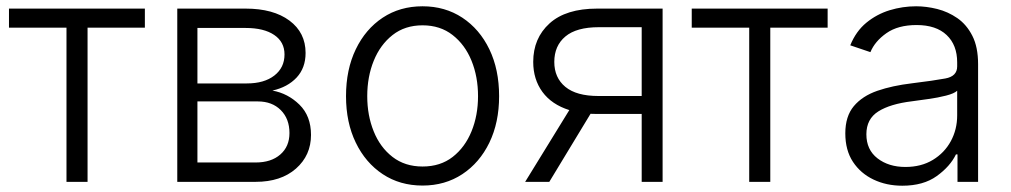

<svg xmlns="http://www.w3.org/2000/svg" viewBox="-20 -573 3186 605"><path d="M189.5 0V-485.8H8.3V-545.9H436.5V-485.8H255.9V0Z M538.6 0V-545.9H753.9Q841.3 -545.9 892.1 -508.1Q942.9 -470.2 942.9 -406.2Q942.9 -358.9 914.6 -328.6Q886.2 -298.3 838.4 -287.6Q887.2 -278.8 923.6 -243.2Q960 -207.5 960 -147.9Q960 -83.5 912.6 -41.7Q865.2 0 785.6 0ZM602.1 -61H785.6Q834.5 -61 863.3 -86.2Q892.1 -111.3 892.1 -153.8Q892.1 -198.7 864.7 -226.1Q837.4 -253.4 792.5 -253.4H602.1ZM602.1 -310.1H757.8Q812.5 -310.1 844.5 -335Q876.5 -359.9 876.5 -401.4Q876.5 -440.9 844 -462.9Q811.5 -484.9 753.9 -484.9H602.1Z M1311.5 11.7Q1240.2 11.7 1186 -24.2Q1131.8 -60.1 1101.1 -123.5Q1070.3 -187 1070.3 -270Q1070.3 -354 1101.1 -417.7Q1131.8 -481.4 1186 -517.3Q1240.2 -553.2 1311.5 -553.2Q1382.3 -553.2 1436.8 -517.3Q1491.2 -481.4 1522 -417.7Q1552.7 -354 1552.7 -270Q1552.7 -187 1522 -123.5Q1491.2 -60.1 1436.8 -24.2Q1382.3 11.7 1311.5 11.7ZM1311.5 -48.3Q1367.7 -48.3 1406.5 -78.6Q1445.3 -108.9 1465.8 -159.2Q1486.3 -209.5 1486.3 -270Q1486.3 -331.1 1465.8 -381.6Q1445.3 -432.1 1406.2 -462.6Q1367.2 -493.2 1311.5 -493.2Q1255.9 -493.2 1217 -462.6Q1178.2 -432.1 1157.7 -381.6Q1137.2 -331.1 1137.2 -270Q1137.2 -209.5 1157.5 -159.2Q1177.7 -108.9 1216.8 -78.6Q1255.9 -48.3 1311.5 -48.3Z M2067.9 0H2002V-213.9H1861.8Q1851.1 -213.9 1840.8 -214.4L1710.9 0H1634.8L1773.9 -226.1Q1718.3 -243.7 1689.2 -283.4Q1660.2 -323.2 1660.2 -377.9Q1660.2 -452.6 1711.7 -499.3Q1763.2 -545.9 1861.8 -545.9H2067.9ZM2002 -270.5V-487.3H1866.7Q1796.4 -487.3 1761.5 -458Q1726.6 -428.7 1726.6 -377.9Q1726.6 -328.1 1761.5 -299.3Q1796.4 -270.5 1865.7 -270.5Z M2340.8 0V-485.8H2159.7V-545.9H2587.9V-485.8H2407.2V0Z M2823.2 12.2Q2773.4 12.2 2732.7 -7.1Q2691.9 -26.4 2667.7 -63Q2643.6 -99.6 2643.6 -152.8Q2643.6 -206.5 2670.4 -238.5Q2697.3 -270.5 2744.6 -286.9Q2792 -303.2 2853.5 -310.5Q2921.4 -318.8 2958.7 -325.7Q2996.1 -332.5 2996.1 -363.8V-376.5Q2996.1 -431.2 2962.9 -462.6Q2929.7 -494.1 2868.2 -494.1Q2809.6 -494.1 2773.2 -468.5Q2736.8 -442.9 2722.7 -408.7L2659.2 -430.2Q2677.2 -474.6 2710 -501.5Q2742.7 -528.3 2783.4 -540.8Q2824.2 -553.2 2866.7 -553.2Q2898.9 -553.2 2933.1 -544.7Q2967.3 -536.1 2996.6 -515.9Q3025.9 -495.6 3043.9 -460.2Q3062 -424.8 3062 -370.6V0H2997.1V-86.4H2992.2Q2974.1 -48.8 2931.9 -18.3Q2889.6 12.2 2823.2 12.2ZM2833 -46.9Q2882.8 -46.9 2919.4 -69.1Q2956.1 -91.3 2976.1 -128.2Q2996.1 -165 2996.1 -209.5V-287.1Q2986.8 -278.3 2960.9 -271.7Q2935.1 -265.1 2905.3 -261Q2875.5 -256.8 2854 -253.9Q2785.2 -245.6 2747.6 -221.9Q2710 -198.2 2710 -149.9Q2710 -101.1 2745.1 -74Q2780.3 -46.9 2833 -46.9Z"/></svg>

Font: Inter Light
Style: Regular
Weight: 300
Designer: Rasmus Andersson
Foundry: rsms
Version: Version 4.000;git-a52131595